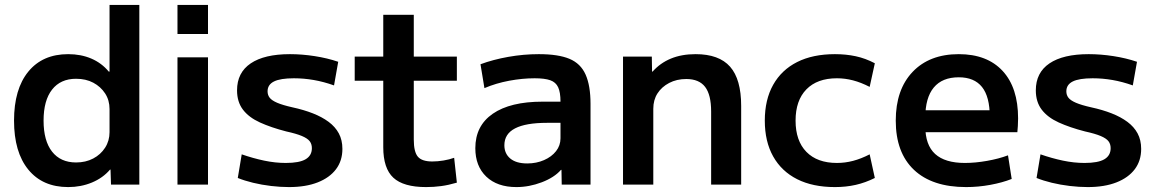

<svg xmlns="http://www.w3.org/2000/svg" viewBox="-20 -750 4693 780"><path d="M257 10Q153 10 95 -61Q37 -132 37 -260Q37 -388 95 -459Q153 -530 257 -530Q309 -530 351 -512Q393 -494 422 -459H425V-730H546V0H431L429 -61H427Q398 -27 353.5 -8.5Q309 10 257 10ZM289 -90Q328 -90 358.5 -106Q389 -122 407 -150Q425 -178 425 -213V-307Q425 -343 407 -370.5Q389 -398 359 -414Q329 -430 289 -430Q226 -430 191.5 -386Q157 -342 157 -260Q157 -178 191.5 -134Q226 -90 289 -90Z M701 -612V-730H825V-612ZM701 0V-517H825V0Z M1154 10Q1119 10 1081 5.5Q1043 1 1008 -7.5Q973 -16 946 -27L962 -123Q1008 -107 1053 -97.5Q1098 -88 1141 -88Q1196 -88 1221.5 -103Q1247 -118 1247 -148Q1247 -165 1238 -176.5Q1229 -188 1206.5 -197.5Q1184 -207 1143 -216Q1081 -232 1036 -252.5Q991 -273 967 -304.5Q943 -336 943 -383Q943 -455 998.5 -492.5Q1054 -530 1158 -530Q1207 -530 1258.5 -522Q1310 -514 1354 -499L1337 -403Q1295 -418 1254.5 -425Q1214 -432 1174 -432Q1119 -432 1093 -419Q1067 -406 1067 -379Q1067 -364 1075.5 -353Q1084 -342 1106 -332.5Q1128 -323 1168 -314Q1214 -304 1251 -289.5Q1288 -275 1315 -255Q1342 -235 1356.5 -208Q1371 -181 1371 -145Q1371 -97 1345 -62.5Q1319 -28 1270.5 -9Q1222 10 1154 10Z M1711 10Q1619 10 1578 -28Q1537 -66 1537 -152V-422H1421V-520H1537V-690H1661V-520H1836V-422H1661V-183Q1661 -133 1677.5 -113.5Q1694 -94 1736 -94Q1758 -94 1782 -98Q1806 -102 1825 -109L1836 -8Q1802 2 1772 6Q1742 10 1711 10Z M2078 10Q2000 10 1955.5 -32.5Q1911 -75 1911 -148Q1911 -239 1982 -288Q2053 -337 2184 -337H2257Q2257 -375 2247.5 -395.5Q2238 -416 2215.5 -424Q2193 -432 2152 -432Q2102 -432 2048.5 -422Q1995 -412 1948 -392L1932 -489Q1983 -508 2045 -519Q2107 -530 2169 -530Q2248 -530 2293.5 -511Q2339 -492 2359 -447Q2379 -402 2379 -328V0H2262L2261 -60H2259Q2232 -29 2181 -9.5Q2130 10 2078 10ZM2122 -86Q2159 -86 2190 -99.5Q2221 -113 2239 -136Q2257 -159 2257 -188V-251H2202Q2116 -251 2072.5 -228.5Q2029 -206 2029 -160Q2029 -126 2053 -106Q2077 -86 2122 -86Z M2511 0V-520H2628L2629 -459H2631Q2662 -494 2705.5 -512Q2749 -530 2806 -530Q2901 -530 2946 -479Q2991 -428 2991 -320V0H2869V-297Q2869 -365 2844.5 -397Q2820 -429 2768 -429Q2729 -429 2698.5 -413Q2668 -397 2651 -370.5Q2634 -344 2634 -308V0Z M3372 10Q3282 10 3218.5 -22Q3155 -54 3121 -114.5Q3087 -175 3087 -260Q3087 -345 3121 -405.5Q3155 -466 3218.5 -498Q3282 -530 3372 -530Q3417 -530 3456.5 -521.5Q3496 -513 3534 -493L3513 -397Q3478 -415 3445.5 -423.5Q3413 -432 3380 -432Q3300 -432 3256 -387Q3212 -342 3212 -260Q3212 -178 3256 -133Q3300 -88 3380 -88Q3413 -88 3445.5 -96.5Q3478 -105 3513 -123L3534 -27Q3496 -8 3456.5 1Q3417 10 3372 10Z M3905 10Q3767 10 3693 -60Q3619 -130 3619 -260Q3619 -386 3687.5 -458Q3756 -530 3875 -530Q3990 -530 4053 -462Q4116 -394 4116 -269Q4116 -255 4115 -238Q4114 -221 4113 -213H3687V-302H4019L4001 -275Q4001 -357 3969.5 -396.5Q3938 -436 3875 -436Q3808 -436 3773.5 -394.5Q3739 -353 3739 -272V-237Q3739 -161 3779 -124.5Q3819 -88 3900 -88Q3942 -88 3990 -96.5Q4038 -105 4075 -119L4090 -23Q4052 -8 4003 1Q3954 10 3905 10Z M4399 10Q4364 10 4326 5.5Q4288 1 4253 -7.5Q4218 -16 4191 -27L4207 -123Q4253 -107 4298 -97.5Q4343 -88 4386 -88Q4441 -88 4466.5 -103Q4492 -118 4492 -148Q4492 -165 4483 -176.5Q4474 -188 4451.5 -197.5Q4429 -207 4388 -216Q4326 -232 4281 -252.5Q4236 -273 4212 -304.5Q4188 -336 4188 -383Q4188 -455 4243.5 -492.5Q4299 -530 4403 -530Q4452 -530 4503.5 -522Q4555 -514 4599 -499L4582 -403Q4540 -418 4499.5 -425Q4459 -432 4419 -432Q4364 -432 4338 -419Q4312 -406 4312 -379Q4312 -364 4320.5 -353Q4329 -342 4351 -332.5Q4373 -323 4413 -314Q4459 -304 4496 -289.5Q4533 -275 4560 -255Q4587 -235 4601.5 -208Q4616 -181 4616 -145Q4616 -97 4590 -62.5Q4564 -28 4515.5 -9Q4467 10 4399 10Z"/></svg>

Font: M PLUS 1 Thin SemiBold
Style: Regular
Weight: 600
Version: Version 1.001